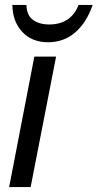

<svg xmlns="http://www.w3.org/2000/svg" viewBox="-20 -757 395 777"><path d="M17 0 119 -528H207L104 0ZM175 -586Q109 -586 70 -628Q31 -670 30 -737H87Q88 -695 113.5 -676.5Q139 -658 179 -658Q267 -658 298 -737H355Q330 -665 284 -625.5Q238 -586 175 -586Z"/></svg>

Font: Libra Sans Modern
Style: Italic
Weight: 400
Italic angle: -12°
Foundry: Stefan Peev, Context Ltd
Version: Version 1.000